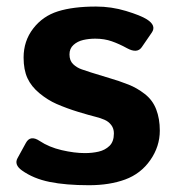

<svg xmlns="http://www.w3.org/2000/svg" viewBox="-20 -542 531 572"><path d="M45.4 -34.2Q21.5 -51.3 32.2 -70.8L57.1 -116.2Q70.3 -140.6 98.1 -122.1Q126 -103.5 163.8 -94.7Q201.7 -85.9 232.9 -85.9Q254.9 -85.9 273.9 -90.3Q293 -94.7 306.2 -107.4Q319.3 -120.1 319.3 -144.5Q319.3 -159.2 311.5 -169.4Q303.7 -179.7 291.5 -185.1Q279.3 -190.4 265.6 -193.8Q247.6 -198.2 213.6 -208.5Q179.7 -218.8 148.4 -232.4Q122.6 -243.7 97.9 -263.9Q73.2 -284.2 61.8 -309.1Q50.3 -334 50.3 -370.6Q50.3 -419.9 78.9 -457Q107.4 -494.1 152.8 -508.3Q198.2 -522.5 266.1 -522.5Q312 -522.5 355.5 -509.3Q398.9 -496.1 417.5 -484.4Q446.8 -465.8 432.1 -444.8L402.3 -401.4Q388.7 -381.8 358.4 -398.4Q335.4 -411.1 313.2 -418.9Q291 -426.8 263.7 -426.8Q245.1 -426.8 228 -422.9Q210.9 -418.9 199 -408.2Q187 -397.5 187 -379.9Q187 -361.3 198 -350.8Q209 -340.3 223.4 -335.4Q237.8 -330.6 251 -326.2Q278.3 -317.4 306.2 -309.3Q334 -301.3 362.8 -290Q387.7 -280.3 411.1 -262.2Q434.6 -244.1 445.3 -216.3Q456.1 -188.5 456.1 -152.8Q456.1 -105.5 427.7 -64.9Q399.4 -24.4 353 -7.3Q306.6 9.8 245.1 9.8Q176.3 9.8 127.9 0Q79.6 -9.8 45.4 -34.2Z"/></svg>

Font: Istok
Style: Bold
Weight: 700
Designer: Andrey V. Panov
Foundry: Andrey V. Panov
Version: Version 1.0.1